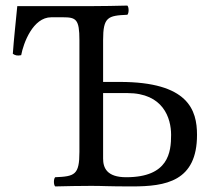

<svg xmlns="http://www.w3.org/2000/svg" viewBox="-20 -667 763 689"><path d="M433 -31C363 -31 350 -65 350 -98V-333H437C566 -333 594 -243 594 -183C594 -121 585 -31 433 -31ZM454 2C575 2 687 -16 687 -183C687 -272 656 -373 410 -373H350V-523C350 -606 367 -611 437 -614C443 -620 443 -641 437 -647C388 -646 357 -645 307 -645H42C36 -582 30 -530 26 -474C33.7 -468.5 42 -466 56 -469C64 -512 98 -605 164 -605H206C253 -605 265 -598 265 -523V-122C265 -39 248 -34 178 -31C172 -25 172 -4 178 2C227 1 257 0 308 0C351 0 365 2 454 2Z"/></svg>

Font: Libertinus Serif Display
Style: Regular
Weight: 400
Designer: Philipp H. Poll
Foundry: Khaled Hosny
Version: Version 6.1